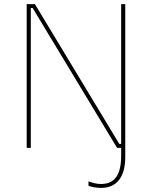

<svg xmlns="http://www.w3.org/2000/svg" viewBox="-20 -720 740 935"><path d="M472 195Q529 195 559.5 156.5Q590 118 590 44V-700H570V-19H561L150 -700H110V0H130V-681H139L550 0H570V39Q570 108 546 142Q522 176 472 176Q457 176 441.5 172.5Q426 169 411 163V185Q425 190 441 192.5Q457 195 472 195Z"/></svg>

Font: Fixel Variable
Style: Regular
Weight: 100
Width: 3
Designer: AlfaBravo + MacPaw
Foundry: Kyrylo Tkachov, Marchela Mozhyna, Serhii Makarenko, Maria Weinstein, Zakhar Kryvoshyya
Version: Version 1.211